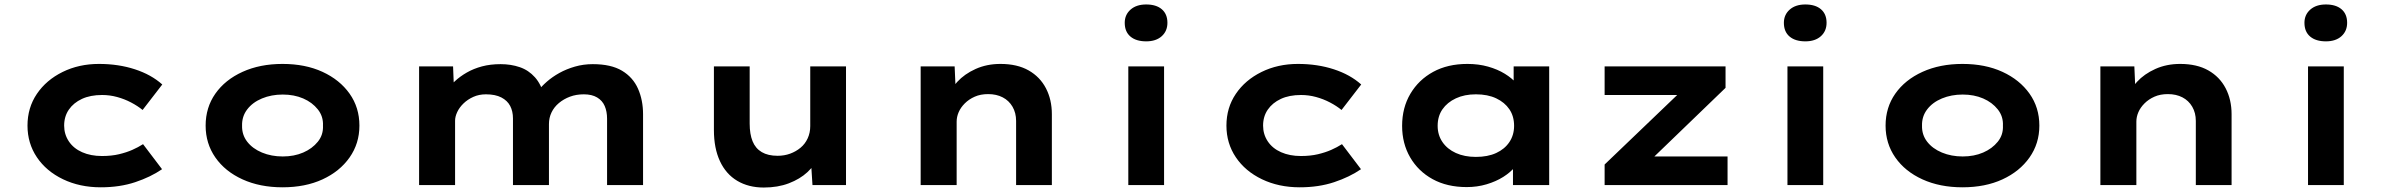

<svg xmlns="http://www.w3.org/2000/svg" viewBox="-20 -828 10682 859"><path d="M431 10Q337 10 262 -26Q187 -62 145 -124.5Q103 -187 103 -266Q103 -346 145 -408Q187 -470 260 -506Q333 -542 423 -542Q510 -542 583.5 -518Q657 -494 706 -450L618 -336Q596 -354 566.5 -369.5Q537 -385 504 -394Q471 -403 437 -403Q384 -403 346.5 -385.5Q309 -368 288 -337.5Q267 -307 267 -266Q267 -227 288 -195.5Q309 -164 347.5 -147Q386 -130 436 -130Q479 -130 512.5 -138Q546 -146 572 -157.5Q598 -169 620 -183L705 -71Q654 -36 585 -13Q516 10 431 10Z M1244 10Q1143 10 1065 -25.5Q987 -61 943.5 -123.5Q900 -186 900 -266Q900 -347 943.5 -409Q987 -471 1065 -506.5Q1143 -542 1244 -542Q1346 -542 1423 -506.5Q1500 -471 1544 -409Q1588 -347 1588 -266Q1588 -186 1544 -123.5Q1500 -61 1423 -25.5Q1346 10 1244 10ZM1245 -128Q1296 -128 1336.5 -145.5Q1377 -163 1402 -194Q1427 -225 1425 -266Q1427 -307 1402 -338.5Q1377 -370 1336.5 -387.5Q1296 -405 1245 -405Q1194 -405 1152 -387.5Q1110 -370 1086 -338.5Q1062 -307 1063 -266Q1062 -225 1086 -194Q1110 -163 1152 -145.5Q1194 -128 1245 -128Z M1855 0V-531H2007L2012 -406L1976 -420Q1992 -443 2015 -464.5Q2038 -486 2068.5 -503.5Q2099 -521 2136.5 -531Q2174 -541 2220 -541Q2266 -541 2305.5 -527.5Q2345 -514 2373.5 -482Q2402 -450 2415 -397L2376 -402L2384 -418Q2402 -441 2426.5 -462.5Q2451 -484 2482.5 -501.5Q2514 -519 2552 -530Q2590 -541 2632 -541Q2714 -541 2763 -511.5Q2812 -482 2834.5 -431Q2857 -380 2857 -317V0H2696V-297Q2696 -329 2685.5 -353.5Q2675 -378 2651.5 -392Q2628 -406 2592 -406Q2558 -406 2530 -395.5Q2502 -385 2480.5 -367Q2459 -349 2447.5 -325Q2436 -301 2436 -273V0H2275V-298Q2275 -330 2262.5 -354Q2250 -378 2223 -392Q2196 -406 2154 -406Q2123 -406 2097.5 -394.5Q2072 -383 2053.5 -365Q2035 -347 2025.5 -326.5Q2016 -306 2016 -288V0Z M3397 11Q3329 11 3278.5 -19Q3228 -49 3201 -107Q3174 -165 3174 -246V-531H3334V-275Q3334 -228 3347 -196Q3360 -164 3388 -147.5Q3416 -131 3459 -131Q3489 -131 3515 -140.5Q3541 -150 3561.5 -167Q3582 -184 3593.5 -209Q3605 -234 3605 -264V-531H3765V0H3615L3608 -109L3637 -121Q3625 -88 3592 -57.5Q3559 -27 3509.5 -8Q3460 11 3397 11Z M4099 0V-531H4251L4257 -394L4214 -384Q4230 -426 4262.5 -461.5Q4295 -497 4345 -519.5Q4395 -542 4456 -542Q4531 -542 4582 -513Q4633 -484 4659.5 -433Q4686 -382 4686 -317V0H4526V-287Q4526 -323 4510 -350.5Q4494 -378 4466 -392.5Q4438 -407 4401 -407Q4367 -407 4341 -395.5Q4315 -384 4296.5 -365.5Q4278 -347 4269 -326Q4260 -305 4260 -284V0H4180Q4143 0 4122.5 0Q4102 0 4099 0Z M5028 0V-531H5188V0ZM5108 -643Q5063 -643 5037.5 -664.5Q5012 -686 5012 -726Q5012 -762 5038 -785Q5064 -808 5108 -808Q5153 -808 5178 -786.5Q5203 -765 5203 -726Q5203 -689 5177.5 -666Q5152 -643 5108 -643Z M5795 10Q5701 10 5626 -26Q5551 -62 5509 -124.5Q5467 -187 5467 -266Q5467 -346 5509 -408Q5551 -470 5624 -506Q5697 -542 5787 -542Q5874 -542 5947.5 -518Q6021 -494 6070 -450L5982 -336Q5960 -354 5930.5 -369.5Q5901 -385 5868 -394Q5835 -403 5801 -403Q5748 -403 5710.5 -385.5Q5673 -368 5652 -337.5Q5631 -307 5631 -266Q5631 -227 5652 -195.5Q5673 -164 5711.5 -147Q5750 -130 5800 -130Q5843 -130 5876.5 -138Q5910 -146 5936 -157.5Q5962 -169 5984 -183L6069 -71Q6018 -36 5949 -13Q5880 10 5795 10Z M6542 9Q6454 9 6389.5 -26.5Q6325 -62 6289 -124Q6253 -186 6253 -265Q6253 -346 6290 -408.5Q6327 -471 6392 -506.5Q6457 -542 6545 -542Q6595 -542 6637.5 -530Q6680 -518 6712.5 -498Q6745 -478 6765 -454.5Q6785 -431 6790 -408L6752 -405V-531H6911V0H6749V-142L6782 -133Q6779 -107 6758.5 -82Q6738 -57 6705.5 -36.5Q6673 -16 6631 -3.5Q6589 9 6542 9ZM6583 -126Q6636 -126 6674 -143.5Q6712 -161 6733 -192.5Q6754 -224 6754 -265Q6754 -308 6733 -339Q6712 -370 6674 -388Q6636 -406 6583 -406Q6532 -406 6493.5 -388Q6455 -370 6433.5 -339Q6412 -308 6412 -265Q6412 -224 6433.5 -192.5Q6455 -161 6493.5 -143.5Q6532 -126 6583 -126Z M7159 0V-92L7537 -454L7549 -403H7159V-531H7700V-435L7336 -84L7321 -128H7709V0Z M7977 0V-531H8137V0ZM8057 -643Q8012 -643 7986.5 -664.5Q7961 -686 7961 -726Q7961 -762 7987 -785Q8013 -808 8057 -808Q8102 -808 8127 -786.5Q8152 -765 8152 -726Q8152 -689 8126.5 -666Q8101 -643 8057 -643Z M8760 10Q8659 10 8581 -25.5Q8503 -61 8459.5 -123.5Q8416 -186 8416 -266Q8416 -347 8459.5 -409Q8503 -471 8581 -506.5Q8659 -542 8760 -542Q8862 -542 8939 -506.5Q9016 -471 9060 -409Q9104 -347 9104 -266Q9104 -186 9060 -123.5Q9016 -61 8939 -25.5Q8862 10 8760 10ZM8761 -128Q8812 -128 8852.5 -145.5Q8893 -163 8918 -194Q8943 -225 8941 -266Q8943 -307 8918 -338.5Q8893 -370 8852.5 -387.5Q8812 -405 8761 -405Q8710 -405 8668 -387.5Q8626 -370 8602 -338.5Q8578 -307 8579 -266Q8578 -225 8602 -194Q8626 -163 8668 -145.5Q8710 -128 8761 -128Z M9377 0V-531H9529L9535 -394L9492 -384Q9508 -426 9540.5 -461.5Q9573 -497 9623 -519.5Q9673 -542 9734 -542Q9809 -542 9860 -513Q9911 -484 9937.5 -433Q9964 -382 9964 -317V0H9804V-287Q9804 -323 9788 -350.5Q9772 -378 9744 -392.5Q9716 -407 9679 -407Q9645 -407 9619 -395.5Q9593 -384 9574.5 -365.5Q9556 -347 9547 -326Q9538 -305 9538 -284V0H9458Q9421 0 9400.5 0Q9380 0 9377 0Z M10306 0V-531H10466V0ZM10386 -643Q10341 -643 10315.5 -664.5Q10290 -686 10290 -726Q10290 -762 10316 -785Q10342 -808 10386 -808Q10431 -808 10456 -786.5Q10481 -765 10481 -726Q10481 -689 10455.5 -666Q10430 -643 10386 -643Z"/></svg>

Font: Lexend Peta
Style: Bold
Weight: 700
Designer: Bonnie Shaver-Troup, Thomas Jockin
Foundry: Lexend
Version: Version 1.007